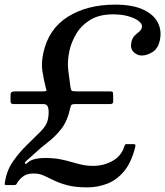

<svg xmlns="http://www.w3.org/2000/svg" viewBox="-47 -780 714 830"><path d="M-25 3.5Q-17 -45 10.2 -83.8Q37.5 -122.5 70.2 -154Q103 -185.5 128.8 -211.8Q154.5 -238 159.5 -261Q165.5 -289.5 162.2 -309.8Q159 -330 141.5 -330H13Q3.5 -330 0.8 -334Q-2 -338 -1.5 -348V-370Q-1 -379.5 4 -382.2Q9 -385 18 -385H136.5Q155.5 -385 154 -390.2Q152.5 -395.5 149.5 -406.5Q141.5 -439 136.2 -473.2Q131 -507.5 140 -550Q162.5 -655 246.2 -707.5Q330 -760 450.5 -760Q526.5 -760 572.2 -738.5Q618 -717 635.5 -682Q653 -647 644 -606Q636.5 -570 612.2 -555Q588 -540 566 -540Q546 -540 530.5 -555.2Q515 -570.5 521 -598Q525 -616 535 -625.8Q545 -635.5 554.5 -643Q564 -650.5 566.5 -662Q569.5 -675.5 553.2 -688.5Q537 -701.5 507.8 -709.8Q478.5 -718 441.5 -718Q382 -718 343 -694Q304 -670 282.5 -633.5Q261 -597 253 -560Q243.5 -514.5 248 -476.8Q252.5 -439 257.5 -404.5Q259.5 -390.5 263.2 -387.8Q267 -385 285.5 -385H426.5Q436.5 -385 439.2 -383.2Q442 -381.5 442 -371.5L442.5 -341Q442.5 -330 428 -330H275.5Q265.5 -330 262.2 -327Q259 -324 257 -314.5Q245 -258 219 -224.2Q193 -190.5 160.8 -165.8Q128.5 -141 97 -111.5Q86 -101 71.2 -88.5Q56.5 -76 62.5 -71.5Q65 -69.5 74.2 -78.2Q83.5 -87 102.5 -92Q121 -97 147.5 -97Q185 -97 212 -91.8Q239 -86.5 261 -80Q283 -73.5 305.5 -68.2Q328 -63 356.5 -63Q401 -63 439.2 -84.2Q477.5 -105.5 490.5 -147Q493 -154.5 494.5 -155.8Q496 -157 504 -157H529.5Q538.5 -157 538.5 -152.2Q538.5 -147.5 536.5 -140Q519.5 -74.5 487.2 -37.2Q455 0 414.2 15Q373.5 30 330.5 30Q279 30 245 21Q211 12 186.8 0Q162.5 -12 142.2 -21Q122 -30 98.5 -30Q72.5 -30 56.8 -20Q41 -10 29.5 7.5Q26 12.5 24 16.2Q22 20 14.5 20H-18.5Q-27.5 20 -26.8 15.5Q-26 11 -25 3.5Z"/></svg>

Font: Besley*
Style: Italic
Weight: 400
Italic angle: -13°
Designer: Owen Earl
Foundry: indestructible type*
Version: Version 2.000; ttfautohint (v1.8.3)